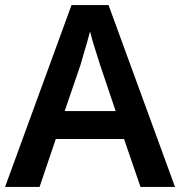

<svg xmlns="http://www.w3.org/2000/svg" viewBox="-20 -737 711 757"><path d="M534 0 469 -189H200L136 0H0L262 -717H408L670 0ZM374 -483Q370 -497 362 -521Q354 -545 346.5 -570.5Q339 -596 335 -613Q330 -593 322.5 -567Q315 -541 308 -518Q301 -495 298 -483L235 -299H436Z"/></svg>

Font: Noto Sans Gujarati SemiBold
Style: Regular
Weight: 600
Designer: Jelle Bosma - Monotype Design Team, Universal Thirst
Foundry: Monotype Imaging Inc.
Version: Version 2.106; ttfautohint (v1.8.4.7-5d5b)